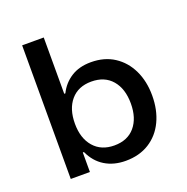

<svg xmlns="http://www.w3.org/2000/svg" viewBox="-127 -824 928 952"><g transform="rotate(-20 336.5 -348.0)"><path d="M378 9Q315 9 268.5 -19.5Q222 -48 197 -103H191V0H90V-705H204V-408H210Q233 -455 276 -482.5Q319 -510 381 -510Q452 -510 503.5 -476.5Q555 -443 583 -384.5Q611 -326 611 -251Q611 -175 583 -116Q555 -57 502.5 -24Q450 9 378 9ZM351 -82Q421 -82 459.5 -127.5Q498 -173 498 -250Q498 -328 459 -373.5Q420 -419 350 -419Q281 -419 242 -373.5Q203 -328 203 -250Q203 -173 242.5 -127.5Q282 -82 351 -82Z"/></g></svg>

Font: Nunito Sans 6pt SemiBold
Style: Regular
Weight: 600
Version: Version 3.101;gftools[0.9.27]